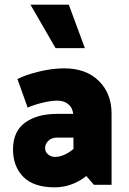

<svg xmlns="http://www.w3.org/2000/svg" viewBox="-20 -795 553 826"><path d="M111 -775H276L345 -588H219ZM217 -120Q236 -120 256.5 -129Q277 -138 296 -154V-203H225Q202 -203 188 -189.5Q174 -176 174 -157Q174 -142 186.5 -131Q199 -120 217 -120ZM256 -501Q350 -501 405 -447Q460 -393 460 -306V0H384L351 -38Q327 -17 291 -3Q255 11 216 11Q125 11 80.5 -34Q36 -79 36 -152Q36 -230 88 -267.5Q140 -305 224 -305H295Q292 -332 273.5 -347Q255 -362 227 -362Q199 -362 162.5 -353Q126 -344 99 -332L55 -455Q90 -473 147.5 -487Q205 -501 256 -501Z"/></svg>

Font: Palanquin Dark SemiBold
Style: Regular
Weight: 600
Designer: Pria Ravichandran
Version: Version 1.001